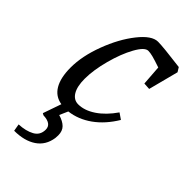

<svg xmlns="http://www.w3.org/2000/svg" viewBox="-235 -571 880 880"><g transform="rotate(45 205.0 -130.5)"><path d="M151 141Q151 104 97 102L88 97L119 8Q75 1 52.5 -37Q30 -75 30 -141Q30 -215 62.5 -301.5Q95 -388 142.5 -448Q190 -508 230 -508Q262 -508 379 -493L392 -472L354 -326L321 -328L314 -425Q276 -438 258 -442.5Q240 -447 228 -447Q205 -447 177.5 -397.5Q150 -348 131 -277Q112 -206 112 -150Q112 -100 128.5 -73Q145 -46 174 -46Q214 -46 256 -74Q298 -102 334 -154L363 -134Q325 -71 274 -34.5Q223 2 165 9L147 50Q178 59 194 75Q210 91 210 119Q210 131 209 137Q201 191 159.5 219Q118 247 52 247L46 212Q91 210 121 193.5Q151 177 151 141Z"/></g></svg>

Font: Andada Pro
Style: Italic
Weight: 400
Italic angle: -7°
Designer: Carolina Giovagnoli
Foundry: Huerta Tipografica
Version: Version 3.005; ttfautohint (v1.8.4)